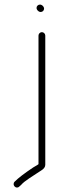

<svg xmlns="http://www.w3.org/2000/svg" viewBox="-20 -623 269 848"><path d="M147.2 -575.8C163.4 -559.6 185.1 -580.9 169 -597C153.1 -612.9 130.8 -592.2 147.2 -575.8ZM150 -466V102C148.6 103.3 147.3 104.3 146 105L126 117C88 142.3 61 163 45 179C30.6 193.3 51.3 214.7 65 201L73 194C80.4 185.3 92.2 175.7 108.5 165C124.8 154.3 136 147 142 143L162 130C174 122.7 180 114.3 180 105V-466C180 -473.9 172.9 -481 165 -481C157 -481 150 -473.9 150 -466Z"/></svg>

Font: MewTooHand
Style: Condensed
Weight: 400
Designer: Mew Too, Robert Jablonski
Version: Version 0.77